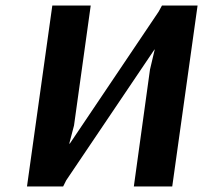

<svg xmlns="http://www.w3.org/2000/svg" viewBox="-20 -670 730 690"><path d="M599 0H461L519 -420L536 -492H535L218 -22L207 0H77L168 -650H306L246 -219L229 -154H231L550 -628L562 -650H690Z"/></svg>

Font: Arsenal
Style: Bold Italic
Weight: 700
Italic angle: -9.10001°
Designer: Andrij Shevchenko
Foundry: Stairsfor
Version: Version 2.001;PS 002.001;hotconv 1.0.88;makeotf.lib2.5.64775